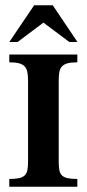

<svg xmlns="http://www.w3.org/2000/svg" viewBox="-20 -705 327 725"><path d="M15.1 0V-29.3Q37.6 -29.3 51.5 -32.2Q65.4 -35.2 73 -42.5Q80.6 -49.8 83.3 -62.3Q85.9 -74.7 85.9 -93.8V-400.4Q85.9 -419.4 83.3 -432.9Q80.6 -446.3 73 -454.3Q65.4 -462.4 51.5 -466.1Q37.6 -469.7 15.1 -469.7V-499H272V-469.7Q249.5 -469.7 235.6 -466.1Q221.7 -462.4 214.1 -454.3Q206.5 -446.3 204.1 -432.9Q201.7 -419.4 201.7 -400.4V-93.8Q201.7 -74.7 204.1 -62.3Q206.5 -49.8 214.1 -42.5Q221.7 -35.2 235.6 -32.2Q249.5 -29.3 272 -29.3V0ZM241.7 -546.4 144 -619.6 46.4 -546.4H15.1L108.9 -685.1H179.2L272.5 -546.4Z"/></svg>

Font: Scheherazade
Style: Bold
Weight: 700
Version: Version 2.100 (build 932/914)